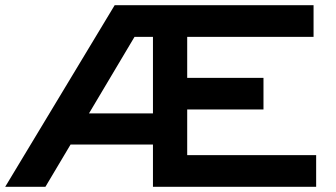

<svg xmlns="http://www.w3.org/2000/svg" viewBox="-20 -720 1294 740"><path d="M0 0 422 -700H1188.5V-578H701.5V-420H995.5V-298H701.5V-122H1198.5V0H569.5V-163H252L155 0ZM323 -283H569.5V-578H498.5Z"/></svg>

Font: Science Gothic
Style: Regular
Weight: 400
Designer: Thomas Phinney, Vassil Kateliev, Brandon Buerkle
Foundry: Font Detective LLC
Version: Version 1.018